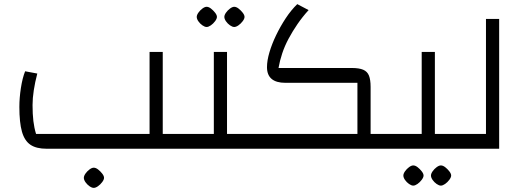

<svg xmlns="http://www.w3.org/2000/svg" viewBox="-20 -722 2549 932"><path d="M770 0V-72H876V0ZM206 0Q156 0 127.5 -19.5Q99 -39 86.5 -83Q74 -127 74 -203Q74 -247 81.5 -295.5Q89 -344 102 -376L161 -365Q150 -323 144 -284Q138 -245 138 -212Q138 -168 142 -134.5Q146 -101 155 -72H706V-470H770V0ZM876 0V-72Q889 -72 892.5 -62.5Q896 -53 896 -36Q896 -20 892.5 -10Q889 0 876 0ZM435 190Q426 190 414.5 182Q403 174 395 162.5Q387 151 387 141Q387 132 395 120.5Q403 109 414.5 100.5Q426 92 435 92Q445 92 456 100.5Q467 109 476 120.5Q485 132 485 141Q485 150 476 162Q467 174 455.5 182Q444 190 435 190Z M1082 0V-72H1188V0ZM876 0V-72H1056L1018 -34V-470H1082V0ZM876 0Q863 0 859.5 -10Q856 -20 856 -36Q856 -53 859.5 -62.5Q863 -72 876 -72ZM1188 0V-72Q1201 -72 1204.5 -62.5Q1208 -53 1208 -36Q1208 -20 1204.5 -10Q1201 0 1188 0ZM983 -591Q974 -591 962.5 -599Q951 -607 943 -618.5Q935 -630 935 -640Q935 -649 943 -660.5Q951 -672 962.5 -680.5Q974 -689 983 -689Q993 -689 1004 -680.5Q1015 -672 1024 -660.5Q1033 -649 1033 -640Q1033 -631 1024 -619Q1015 -607 1003.5 -599Q992 -591 983 -591ZM1117 -591Q1108 -591 1096.5 -599Q1085 -607 1077 -618.5Q1069 -630 1069 -640Q1069 -649 1077 -660.5Q1085 -672 1096.5 -680.5Q1108 -689 1117 -689Q1127 -689 1138 -680.5Q1149 -672 1158 -660.5Q1167 -649 1167 -640Q1167 -631 1158 -619Q1149 -607 1137.5 -599Q1126 -591 1117 -591Z M1779 0V-72H1885V0ZM1188 0V-72H1715V-320H1365Q1321 -320 1298.5 -339Q1276 -358 1276 -396Q1276 -428 1288 -468.5Q1300 -509 1320.5 -551.5Q1341 -594 1367 -633.5Q1393 -673 1423 -702L1478 -673Q1448 -640 1424 -605Q1400 -570 1381 -534.5Q1362 -499 1350 -463Q1338 -427 1332 -392H1687Q1723 -392 1743 -383.5Q1763 -375 1771 -355Q1779 -335 1779 -300V0ZM1188 0Q1175 0 1171.5 -10Q1168 -20 1168 -36Q1168 -53 1171.5 -62.5Q1175 -72 1188 -72ZM1885 0V-72Q1897 -72 1901 -62.5Q1905 -53 1905 -36Q1905 -20 1901 -10Q1897 0 1885 0Z M2091 0V-72H2197V0ZM1885 0V-72H2065L2027 -34V-470H2091V0ZM1885 0Q1872 0 1868.5 -10Q1865 -20 1865 -36Q1865 -53 1868.5 -62.5Q1872 -72 1885 -72ZM2197 0V-72Q2210 -72 2213.5 -62.5Q2217 -53 2217 -36Q2217 -20 2213.5 -10Q2210 0 2197 0ZM1986 179Q1977 179 1965.5 171Q1954 163 1946 151.5Q1938 140 1938 130Q1938 121 1946 109.5Q1954 98 1965.5 89.5Q1977 81 1986 81Q1996 81 2007 89.5Q2018 98 2027 109.5Q2036 121 2036 130Q2036 139 2027 151Q2018 163 2006.5 171Q1995 179 1986 179ZM2120 179Q2111 179 2099.5 171Q2088 163 2080 151.5Q2072 140 2072 130Q2072 121 2080 109.5Q2088 98 2099.5 89.5Q2111 81 2120 81Q2130 81 2141 89.5Q2152 98 2161 109.5Q2170 121 2170 130Q2170 139 2161 151Q2152 163 2140.5 171Q2129 179 2120 179Z M2197 0V-72H2339V-630H2403V0ZM2197 0Q2184 0 2180.5 -10Q2177 -20 2177 -36Q2177 -53 2180.5 -62.5Q2184 -72 2197 -72Z"/></svg>

Font: Changa Light
Style: Regular
Weight: 300
Designer: Eduardo Rodriguez Tunni
Foundry: Eduardo Rodriguez Tunni
Version: Version 3.002; ttfautohint (v1.8.2)